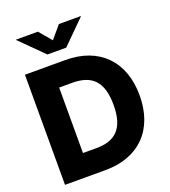

<svg xmlns="http://www.w3.org/2000/svg" viewBox="-166 -1072 1056 1192"><g transform="rotate(-20 361.5 -475.5)"><path d="M324.2 0C545.4 0 682.1 -136.7 682.1 -363.8C682.1 -590.8 545.4 -727.5 324.2 -727.5H56.6V0ZM229 -147.5V-580.1H314.5C441.9 -580.1 509.8 -521.5 509.8 -363.8C509.8 -206.1 441.9 -147.5 316.9 -147.5ZM223.6 -951.2H79.6V-948.2L231 -797.9H355L506.3 -948.2V-951.2H362.3L293 -869.1Z"/></g></svg>

Font: Inter ExtraBold
Style: Regular
Weight: 800
Designer: Rasmus Andersson
Foundry: rsms
Version: Version 4.001;git-9221beed3